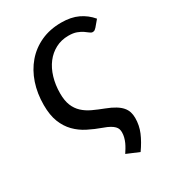

<svg xmlns="http://www.w3.org/2000/svg" viewBox="-168 -604 770 860"><g transform="rotate(-30 216.5 -174.0)"><path d="M406.5 -417.5Q402 -412.5 397.8 -409.5Q393.5 -406.5 386.5 -406.5Q379.5 -406.5 372 -412.8Q364.5 -419 353 -426.8Q341.5 -434.5 325 -440.8Q308.5 -447 283.5 -447Q246.5 -447 216.8 -431.2Q187 -415.5 166 -388Q145 -360.5 133.8 -322.8Q122.5 -285 122.5 -241.5Q122.5 -203.5 132.8 -178.5Q143 -153.5 161.8 -136Q180.5 -118.5 206.8 -106.2Q233 -94 264.5 -82Q292 -71.5 310.2 -60.2Q328.5 -49 339.2 -36.5Q350 -24 354.5 -9.8Q359 4.5 359 21.5Q359 59.5 344.5 94Q330 128.5 303.5 166L239.5 139Q245.5 130 252 119.2Q258.5 108.5 263.8 97Q269 85.5 272.2 73Q275.5 60.5 275.5 47.5Q275.5 38.5 273 30.8Q270.5 23 263.5 15.8Q256.5 8.5 244.2 1.5Q232 -5.5 212 -12.5Q175.5 -25.5 143 -42Q110.5 -58.5 86 -83.5Q61.5 -108.5 47.2 -144.5Q33 -180.5 33 -233Q33 -292.5 50.2 -343.8Q67.5 -395 100 -433Q132.5 -471 179.2 -492.5Q226 -514 285 -514Q335 -514 371 -497Q407 -480 433 -449Z"/></g></svg>

Font: Lato 2
Style: Italic
Weight: 400
Italic angle: -7°
Designer: Lukasz Dziedzic with Adam Twardoch and Botio Nikoltchev
Foundry: tyPoland Lukasz Dziedzic
Version: Version 2.015; 2015-08-06; http://www.latofonts.com/